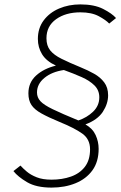

<svg xmlns="http://www.w3.org/2000/svg" viewBox="-20 -732 548 872"><path d="M214 120Q145 120 103.2 95.5Q61.5 71 41 45L73 20Q84 32.5 101.8 47.5Q119.5 62.5 146.8 73.2Q174 84 214 84Q262.5 84 302.2 70Q342 56 365.5 25.5Q389 -5 389 -54Q389 -100 353.8 -125.2Q318.5 -150.5 251 -178Q199 -199.5 167.8 -217Q136.5 -234.5 122.8 -255.2Q109 -276 109 -308Q109 -357 143.8 -388.8Q178.5 -420.5 234 -434Q190 -454.5 171 -485.8Q152 -517 152 -555Q152 -604 178.2 -639.2Q204.5 -674.5 248.2 -693.2Q292 -712 345 -712Q408 -712 448.2 -691.5Q488.5 -671 507 -650L476 -625Q461 -641 428.5 -658.5Q396 -676 345 -676Q278.5 -676 234.8 -644.8Q191 -613.5 191 -558Q191 -524.5 208 -503.2Q225 -482 259.8 -464.8Q294.5 -447.5 347 -426Q379 -413 407.2 -397.2Q435.5 -381.5 453.2 -358Q471 -334.5 471 -299Q471 -261 447 -224.2Q423 -187.5 368 -167Q400.5 -148.5 414.2 -118.8Q428 -89 428 -56Q428 2.5 399.8 41.5Q371.5 80.5 323 100.2Q274.5 120 214 120ZM336 -185Q375 -198 403 -225Q431 -252 431 -290Q431 -322 409.2 -343.8Q387.5 -365.5 351 -381.8Q314.5 -398 270 -414Q215.5 -406 181.8 -378.2Q148 -350.5 148 -312Q148 -289.5 163.5 -272.5Q179 -255.5 219.8 -235.8Q260.5 -216 336 -185Z"/></svg>

Font: Overpass Thin
Style: Italic
Weight: 250
Italic angle: -10°
Designer: Delve Withrington, Dave Bailey, Thomas Jockin
Foundry: Delve Fonts LLC
Version: Version 4.000